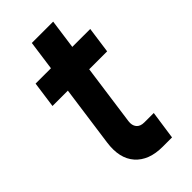

<svg xmlns="http://www.w3.org/2000/svg" viewBox="-219 -734 795 795"><g transform="rotate(-45 179.0 -336.5)"><path d="M225 7Q145 7 104.2 -39Q63.5 -85 75 -168L112 -435H22L38 -550H128L146 -680H271L253 -550H358L342 -435H237L200 -168Q197 -145.5 208 -131.8Q219 -118 243 -118H298L280 7Z"/></g></svg>

Font: Mohave
Style: Bold Italic
Weight: 700
Italic angle: -8°
Designer: Gumpita Rahayu
Foundry: Tokotype
Version: Version 2.003; ttfautohint (v1.8.3)